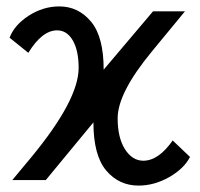

<svg xmlns="http://www.w3.org/2000/svg" viewBox="-20 -559 620 596"><path d="M9.8 -441.9Q24.4 -481.4 69.8 -510.7Q114.3 -539.1 164.1 -539.1Q223.1 -539.1 262.7 -491.7Q301.8 -444.8 301.8 -342.8L455.1 -523.9H554.2L451.2 -398.9Q345.2 -270.5 345.2 -191.9Q345.2 -131.8 367.7 -96.2Q390.6 -60.1 424.8 -60.1Q472.2 -60.1 516.1 -123L569.8 -71.8Q551.3 -35.6 505.4 -9.3Q459 17.1 410.2 17.1Q349.1 17.1 309.6 -29.8Q270 -76.7 270 -179.2L122.1 0H18.1L76.2 -69.8Q224.1 -248.5 224.1 -348.1Q224.1 -402.8 205.6 -434.1Q187.5 -464.8 157.2 -464.8Q110.8 -464.8 67.9 -395Z"/></svg>

Font: Miedinger*
Style: Book
Weight: 400
Version: Version 001.000